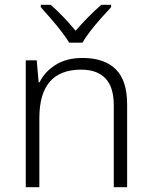

<svg xmlns="http://www.w3.org/2000/svg" viewBox="-20 -785 636 805"><path d="M326 -542Q417 -542 465 -495Q513 -448 513 -348V0H457V-344Q457 -420 422 -456.5Q387 -493 320 -493Q145 -493 145 -290V0H88V-532H134L142 -440H146Q167 -484 213 -513Q259 -542 326 -542ZM270 -606Q257 -628 236 -655Q215 -682 192 -708.5Q169 -735 151 -755V-765H192Q219 -742 246.5 -713Q274 -684 297 -656Q321 -684 349.5 -713Q378 -742 405 -765H446V-755Q427 -735 403.5 -708.5Q380 -682 359 -655Q338 -628 326 -606Z"/></svg>

Font: Noto Sans Tamil Light
Style: Regular
Weight: 300
Designer: Jelle Bosma - Monotype Design Team
Foundry: Monotype Imaging Inc.
Version: Version 2.004; ttfautohint (v1.8.4.7-5d5b)